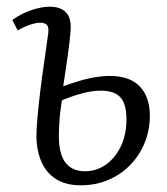

<svg xmlns="http://www.w3.org/2000/svg" viewBox="-20 -540 498 574"><path d="M169 -282Q215 -299 248 -306Q281 -313 308 -313Q368 -313 398 -281.5Q428 -250 428 -194Q428 -151 412.5 -113Q397 -75 369 -46.5Q341 -18 303.5 -2Q266 14 221 14Q178 14 148.5 -4Q119 -22 104 -56Q89 -90 89 -135Q89 -155 92 -189Q95 -223 100 -264.5Q105 -306 111.5 -350Q118 -394 123 -432Q127 -454 122 -463Q117 -472 100 -472Q87 -472 69.5 -466Q52 -460 33 -449L17 -480Q31 -491 50 -500Q69 -509 90 -514.5Q111 -520 129 -520Q151 -520 165.5 -512Q180 -504 186.5 -488.5Q193 -473 191 -448Q189 -418 182.5 -373.5Q176 -329 169 -282ZM165 -240Q163 -226 161 -211.5Q159 -197 158 -183Q157 -169 156.5 -156.5Q156 -144 156 -133Q156 -79 176 -53.5Q196 -28 234 -28Q268 -28 296 -47.5Q324 -67 341 -102Q358 -137 358 -183Q358 -230 339.5 -249.5Q321 -269 281 -269Q255 -269 224 -260.5Q193 -252 165 -240Z"/></svg>

Font: Literata 24pt Light
Style: Italic
Weight: 300
Italic angle: -2°
Designer: Latin by Veronika Burian and Jose Scaglione. Greek by Irene Vlachou. Cyrillic by Vera Evstafieva
Foundry: TypeTogether
Version: Version 3.103;gftools[0.9.29]